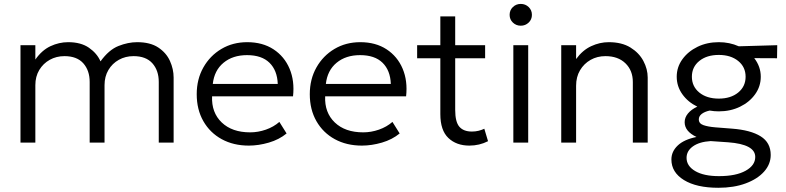

<svg xmlns="http://www.w3.org/2000/svg" viewBox="-20 -710 3912 956"><path d="M82 0V-485H156V-413.5Q188.5 -460 231.2 -480Q274 -500 319.5 -500Q383 -500 423 -472.2Q463 -444.5 480.5 -404.5Q522 -462 569.8 -481Q617.5 -500 663 -500Q728 -500 768 -473.5Q808 -447 826.2 -406.5Q844.5 -366 844.5 -324V0H770.5V-302Q770.5 -359 738.8 -394.8Q707 -430.5 645 -430.5Q604.5 -430.5 571.8 -412.2Q539 -394 519.8 -361.5Q500.5 -329 500.5 -286V0H426.5V-302Q426.5 -359 394.8 -394.8Q363 -430.5 301 -430.5Q260.5 -430.5 227.8 -412.2Q195 -394 175.5 -361.5Q156 -329 156 -286V0Z M1219 15Q1142.5 15 1084 -17Q1025.5 -49 992.5 -106.8Q959.5 -164.5 959.5 -241Q959.5 -315.5 992.5 -374Q1025.5 -432.5 1082.2 -466.2Q1139 -500 1211 -500Q1287.5 -500 1341.8 -464.5Q1396 -429 1421.8 -368Q1447.5 -307 1439 -230.5H1036Q1032.5 -149.5 1084 -100.2Q1135.5 -51 1225.5 -51Q1265 -51 1303.8 -64.5Q1342.5 -78 1371 -103L1407 -45.5Q1370 -15 1318.8 0Q1267.5 15 1219 15ZM1039.5 -292H1363Q1360.5 -359.5 1321.8 -397.5Q1283 -435.5 1210 -435.5Q1139 -435.5 1093 -397.5Q1047 -359.5 1039.5 -292Z M1782 15Q1705.5 15 1647 -17Q1588.5 -49 1555.5 -106.8Q1522.5 -164.5 1522.5 -241Q1522.5 -315.5 1555.5 -374Q1588.5 -432.5 1645.2 -466.2Q1702 -500 1774 -500Q1850.5 -500 1904.8 -464.5Q1959 -429 1984.8 -368Q2010.5 -307 2002 -230.5H1599Q1595.5 -149.5 1647 -100.2Q1698.5 -51 1788.5 -51Q1828 -51 1866.8 -64.5Q1905.5 -78 1934 -103L1970 -45.5Q1933 -15 1881.8 0Q1830.5 15 1782 15ZM1602.5 -292H1926Q1923.5 -359.5 1884.8 -397.5Q1846 -435.5 1773 -435.5Q1702 -435.5 1656 -397.5Q1610 -359.5 1602.5 -292Z M2317 15Q2252.5 15 2212.5 -23Q2172.5 -61 2172.5 -142V-420H2057V-485H2172.5V-628.5H2246.5V-485H2395.5V-420H2246.5V-163Q2246.5 -103 2267.2 -79Q2288 -55 2329.5 -55Q2348 -55 2363.5 -59Q2379 -63 2391.5 -69L2410 -7Q2367 15 2317 15Z M2536 0V-485H2610V0ZM2573 -582Q2550 -582 2533.8 -597.5Q2517.5 -613 2517.5 -636Q2517.5 -659.5 2533.8 -675Q2550 -690.5 2573 -690.5Q2596 -690.5 2612.2 -675Q2628.5 -659.5 2628.5 -636Q2628.5 -613 2612.2 -597.5Q2596 -582 2573 -582Z M2774.5 0V-485H2848.5V-416Q2881 -460.5 2923.8 -480.2Q2966.5 -500 3011 -500Q3076 -500 3119 -473.5Q3162 -447 3183.5 -406.5Q3205 -366 3205 -324V0H3131V-301.5Q3131 -359 3094.2 -394.8Q3057.5 -430.5 2994.5 -430.5Q2953.5 -430.5 2920.5 -411.8Q2887.5 -393 2868 -360Q2848.5 -327 2848.5 -283V0Z M3559 -155.5Q3536 -155.5 3513.5 -159.5Q3488.5 -154 3474 -142.8Q3459.5 -131.5 3459.5 -115.5Q3459.5 -95 3482.2 -87Q3505 -79 3541.5 -76L3624.5 -69.5Q3717.5 -62.5 3767.5 -31.2Q3817.5 0 3817.5 61.5Q3817.5 107.5 3784.5 144.5Q3751.5 181.5 3692.8 203.2Q3634 225 3557 225Q3448 225 3385.5 186.5Q3323 148 3323 84Q3323 44.5 3354.5 14.5Q3386 -15.5 3448 -28Q3389 -56 3389 -101.5Q3389 -125 3405.5 -145Q3422 -165 3452 -179Q3405.5 -201.5 3377.5 -240.8Q3349.5 -280 3349.5 -328Q3349.5 -376 3377.8 -415Q3406 -454 3453.2 -477Q3500.5 -500 3559 -500Q3612.5 -500 3658.5 -479.5L3850 -485L3849 -420L3735.5 -420.5Q3768 -378.5 3768 -328Q3768 -280 3740 -240.8Q3712 -201.5 3664.5 -178.5Q3617 -155.5 3559 -155.5ZM3559 -219Q3618.5 -219 3655.5 -249.2Q3692.5 -279.5 3692.5 -328Q3692.5 -376.5 3655.5 -406.5Q3618.5 -436.5 3559 -436.5Q3499 -436.5 3462 -406.5Q3425 -376.5 3425 -328Q3425 -279.5 3462 -249.2Q3499 -219 3559 -219ZM3560 167Q3644.5 167 3692.5 140.2Q3740.5 113.5 3740.5 71.5Q3740.5 8.5 3605.5 -1.5L3518.5 -7.5Q3462 -4 3430.2 18.8Q3398.5 41.5 3398.5 76Q3398.5 116.5 3441.5 141.8Q3484.5 167 3560 167Z"/></svg>

Font: Geologica ExtraLight
Style: Regular
Weight: 200
Designer: Sindre Bremnes, Frode Helland
Foundry: Monokrom Skriftforlag AS
Version: Version 1.010; ttfautohint (v1.8.4.7-5d5b);gftools[0.9.28]